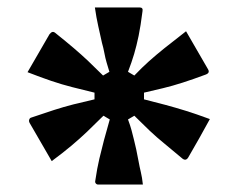

<svg xmlns="http://www.w3.org/2000/svg" viewBox="-20 -559 640 516"><path d="M355 -539Q360 -539 362 -536.5Q364 -534 363 -529Q358 -489 352.5 -462.5Q347 -436 340.5 -414Q334 -392 324 -366L341 -356Q362 -378 380.5 -394.5Q399 -411 422 -429.5Q445 -448 480 -475Q495 -449 509.5 -424Q524 -399 539 -373Q542 -368 540.5 -364.5Q539 -361 534 -359Q499 -346 471 -337Q443 -328 418 -322Q393 -316 367 -310V-292Q399 -284 425 -277Q451 -270 478.5 -261.5Q506 -253 544 -239Q530 -213 515.5 -187.5Q501 -162 486 -136Q483 -131 479 -130Q475 -129 470 -133Q443 -156 422 -173Q401 -190 382.5 -207.5Q364 -225 341 -248L324 -238Q330 -222 333.5 -209Q337 -196 340 -183.5Q343 -171 346 -158Q350 -139 352.5 -125Q355 -111 358.5 -96.5Q362 -82 364 -63Q335 -63 304 -63Q273 -63 244 -63Q240 -63 237.5 -66Q235 -69 236 -73Q241 -107 247 -132.5Q253 -158 259.5 -182.5Q266 -207 275 -238L258 -248Q234 -224 214 -205Q194 -186 172 -167.5Q150 -149 119 -126Q104 -152 89.5 -177Q75 -202 60 -228Q57 -233 58.5 -237.5Q60 -242 64 -243Q99 -255 125.5 -263.5Q152 -272 177.5 -278.5Q203 -285 234 -292V-310Q201 -318 173.5 -325Q146 -332 118 -341.5Q90 -351 54 -365Q69 -391 83.5 -416Q98 -441 113 -467Q117 -472 120.5 -473Q124 -474 128 -471Q158 -447 178.5 -429.5Q199 -412 217 -395Q235 -378 257 -356L274 -366Q270 -379 266.5 -391Q263 -403 260.5 -416.5Q258 -430 254 -444Q249 -467 244 -489Q239 -511 235 -539Q264 -539 295 -539Q326 -539 355 -539Z"/></svg>

Font: RecMonoLinear Nerd Font Mono
Style: Bold
Weight: 700
Monospace: yes
Version: Version 1.085; ttfautohint (v1.8.4.7-5d5b);Nerd Fonts 3.2.1